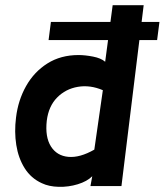

<svg xmlns="http://www.w3.org/2000/svg" viewBox="-20 -720 637 743"><path d="M142 -11Q100 -30 75.5 -69Q51 -108 43 -159Q35 -210 42 -265Q50 -332 81 -387Q112 -442 163.5 -474.5Q215 -507 284 -507Q309 -507 340 -501Q371 -495 387 -481L416 -700H536L450 0H330L337 -38Q317 -18 281 -7Q245 4 207 3Q169 2 142 -11ZM345 -141 378 -371Q329 -392 281.5 -384Q234 -376 201 -342.5Q168 -309 161 -253Q154 -190 177 -153.5Q200 -117 244.5 -113Q289 -109 345 -141ZM588 -565H168L177 -635H597Z"/></svg>

Font: Kulim Park
Style: Bold Italic
Weight: 700
Italic angle: -8°
Designer: Noponies / Dale Sattler
Foundry: Noponies
Version: Version 1.000; ttfautohint (v1.8.3)